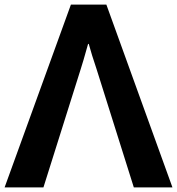

<svg xmlns="http://www.w3.org/2000/svg" viewBox="-25 -820 774 840"><path d="M-4.9 0 285.2 -799.8H440.4L729.5 0H560.5L397.5 -517.6Q376 -581.1 363.3 -627.9H360.4Q336.9 -543.9 328.1 -517.6L165 0Z"/></svg>

Font: Gothic A1 Black
Style: Regular
Weight: 900
Version: Version 2.50